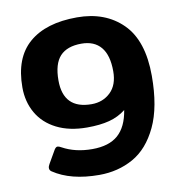

<svg xmlns="http://www.w3.org/2000/svg" viewBox="-80 -768 800 857"><g transform="rotate(-10 320.0 -340.0)"><path d="M94 -38Q85 -44 85 -54Q85 -62 91 -72L125 -131Q132 -142 139 -142Q146 -142 156 -136Q214 -104 291 -104Q367 -104 408 -140Q449 -176 461 -251Q428 -225 386 -214Q344 -203 285 -203Q205 -203 147.5 -232Q90 -261 60.5 -312.5Q31 -364 31 -429Q31 -563 107.5 -629Q184 -695 325 -695Q453 -695 531 -617.5Q609 -540 609 -380Q609 -239 567 -150.5Q525 -62 456 -23.5Q387 15 302 15Q173 15 94 -38ZM443 -430Q443 -503 412.5 -539.5Q382 -576 324 -576Q259 -576 227 -541.5Q195 -507 195 -432Q195 -302 323 -302Q374 -302 408.5 -335Q443 -368 443 -430Z"/></g></svg>

Font: Mitr Medium
Style: Regular
Weight: 500
Designer: Thanarat Vachiruckul
Foundry: Cadson Demak
Version: Version 1.002